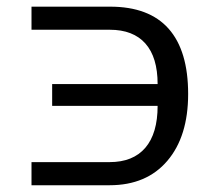

<svg xmlns="http://www.w3.org/2000/svg" viewBox="-20 -548 640 568"><path d="M73.2 -68.4H304.2Q373.5 -68.4 409.9 -110.8Q446.3 -153.3 446.3 -234.9H134.3V-299.3H446.3Q446.3 -378.4 410.2 -419.2Q374 -460 304.7 -460H73.2V-528.3H305.7Q420.9 -528.3 478.8 -463.1Q536.6 -397.9 536.6 -270Q536.6 -144.5 475.1 -72.3Q413.6 0 304.2 0H73.2Z"/></svg>

Font: Courier New
Style: Regular
Weight: 400
Designer: Steve Matteson
Foundry: Ascender Corporation
Version: Version 2.00.3